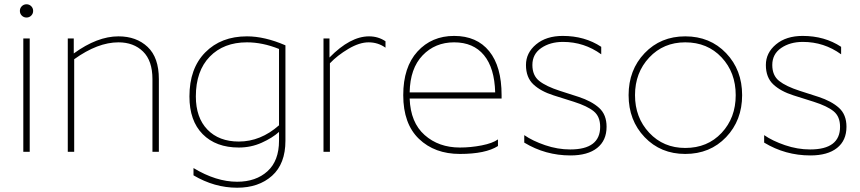

<svg xmlns="http://www.w3.org/2000/svg" viewBox="-20 -710 4023 898"><path d="M89 -530H119V0H89ZM126 -637Q117 -628 104 -628Q91 -628 82 -637Q73 -646 73 -659Q73 -672 82 -681Q91 -690 104 -690Q117 -690 126 -681Q135 -672 135 -659Q135 -646 126 -637Z M534 -512Q437 -512 327 -433V0H297V-530H325V-460Q435 -540 534 -540Q618 -540 670.5 -490.5Q723 -441 723 -340V0H693V-340Q693 -426 649 -469Q605 -512 534 -512Z M1097 -48Q1199 -48 1285 -124V-481Q1208 -512 1135 -512Q1026 -512 961 -445Q896 -378 896 -259Q896 -160 950 -104Q1004 -48 1097 -48ZM1315 -52Q1315 56 1252.5 112Q1190 168 1089 168Q983 168 885 110V76Q991 140 1089 140Q1177 140 1231 91Q1285 42 1285 -52V-93Q1254 -65 1204 -42.5Q1154 -20 1097 -20Q990 -20 928 -82.5Q866 -145 866 -259Q866 -390 940 -465Q1014 -540 1135 -540Q1218 -540 1315 -498Z M1493 -530H1521V-441Q1618 -540 1706 -540Q1749 -540 1783 -517V-487Q1748 -512 1704 -512Q1661 -512 1609.5 -481.5Q1558 -451 1523 -414V0H1493Z M2309 -27Q2251 10 2131 10Q2013 10 1939.5 -60.5Q1866 -131 1866 -265Q1866 -396 1932.5 -469Q1999 -542 2104 -542Q2210 -542 2268 -470.5Q2326 -399 2326 -265V-249H1896Q1900 -137 1966 -78.5Q2032 -20 2131 -20Q2182 -20 2233 -30Q2284 -40 2309 -58ZM2104 -512Q2015 -512 1956.5 -451Q1898 -390 1896 -278H2296Q2293 -392 2243.5 -452Q2194 -512 2104 -512Z M2686 -257Q2747 -237 2782 -205.5Q2817 -174 2817 -117Q2817 -53 2773 -18Q2729 17 2648 17Q2531 17 2432 -43V-78Q2471 -51 2529.5 -31Q2588 -11 2647 -11Q2787 -11 2787 -117Q2787 -165 2757 -189.5Q2727 -214 2664 -234L2569 -264Q2509 -283 2474.5 -315.5Q2440 -348 2440 -406Q2440 -463 2487.5 -502.5Q2535 -542 2612 -542Q2715 -542 2792 -491V-456Q2712 -514 2613 -514Q2553 -514 2511.5 -485.5Q2470 -457 2470 -406Q2470 -357 2502 -331.5Q2534 -306 2599 -285Z M3185 10Q3301 10 3376 -68.5Q3451 -147 3451 -265Q3451 -383 3376 -461.5Q3301 -540 3185 -540Q3070 -540 2995 -461.5Q2920 -383 2920 -265Q2920 -147 2995 -68.5Q3070 10 3185 10ZM3185 -18Q3083 -18 3016.5 -89Q2950 -160 2950 -265Q2950 -370 3016.5 -441Q3083 -512 3185 -512Q3289 -512 3355 -441.5Q3421 -371 3421 -265Q3421 -159 3355 -88.5Q3289 -18 3185 -18Z M3808 -257Q3869 -237 3904 -205.5Q3939 -174 3939 -117Q3939 -53 3895 -18Q3851 17 3770 17Q3653 17 3554 -43V-78Q3593 -51 3651.5 -31Q3710 -11 3769 -11Q3909 -11 3909 -117Q3909 -165 3879 -189.5Q3849 -214 3786 -234L3691 -264Q3631 -283 3596.5 -315.5Q3562 -348 3562 -406Q3562 -463 3609.5 -502.5Q3657 -542 3734 -542Q3837 -542 3914 -491V-456Q3834 -514 3735 -514Q3675 -514 3633.5 -485.5Q3592 -457 3592 -406Q3592 -357 3624 -331.5Q3656 -306 3721 -285Z"/></svg>

Font: Roundo ExtraLight
Style: Regular
Weight: 250
Designer: Namrata Goyal (Gurmukhi), Shiva Nallaperumal (Latin)
Foundry: Indian Type Foundry
Version: Version 1.000;PS 1.0;hotconv 1.0.88;makeotf.lib2.5.647800